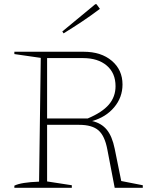

<svg xmlns="http://www.w3.org/2000/svg" viewBox="-20 -889 728 909"><path d="M554 -32 656 -12V0H523L488 -182Q476 -246 446 -272Q416 -298 355 -298H203V-30L320 -12V0H48V-10Q80 -26 165 -29L173 -615L48 -633V-644H376Q459 -644 509.5 -601Q560 -558 560 -489Q560 -428 520.5 -381Q481 -334 416 -316Q460 -306 485.5 -275Q511 -244 523 -185ZM373 -614H203V-328H395Q464 -357 495.5 -394Q527 -431 527 -481Q527 -543 485.5 -578.5Q444 -614 373 -614ZM281 -731 275 -740 431 -869H437L453 -847Q412 -816 368.5 -787Q325 -758 281 -731Z"/></svg>

Font: Piazzolla Thin
Style: Regular
Weight: 100
Designer: Juan Pablo del Peral
Foundry: Huerta Tipografica
Version: Version 1.330